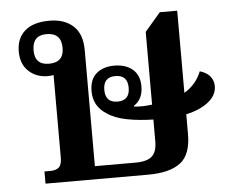

<svg xmlns="http://www.w3.org/2000/svg" viewBox="-45 -608 798 659"><g transform="rotate(-5 354.5 -278.0)"><path d="M86 0V-42H106Q126 -42 136 -51Q146 -60 146 -85V-369Q137 -367 126 -367Q87 -367 60.5 -391.5Q34 -416 34 -460Q34 -505 63 -530.5Q92 -556 148 -556Q199 -556 229.5 -528.5Q260 -501 260 -445V-45H401Q440 -45 457 -60.5Q474 -76 474 -112V-187Q425 -188 383.5 -196Q342 -204 316 -222Q271 -250 271 -302Q271 -343 294.5 -363Q318 -383 356 -383Q395 -383 419 -363Q443 -343 443 -304Q443 -260 412 -240V-237Q443 -234 469 -238H474V-489L528 -552H588V-269Q629 -293 647 -338Q671 -331 682.5 -316.5Q694 -302 694 -283Q694 -252 665.5 -229Q637 -206 588 -195V-127Q588 -56 551 -28Q514 0 440 0ZM134 -409Q185 -409 185 -459Q185 -511 134 -511Q85 -511 85 -459Q85 -409 134 -409ZM357 -259Q399 -259 399 -303Q399 -347 357 -347Q315 -347 315 -303Q315 -259 357 -259Z"/></g></svg>

Font: Noto Serif Thai SemiBold
Style: Regular
Weight: 600
Designer: Monotype Design Team
Foundry: Monotype Imaging Inc.
Version: Version 2.001; ttfautohint (v1.8.4.7-5d5b)